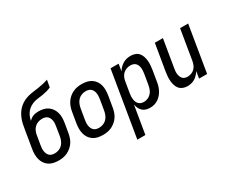

<svg xmlns="http://www.w3.org/2000/svg" viewBox="-131 -1199 2262 1877"><g transform="rotate(-30 1000.0 -260.0)"><path d="M205 8Q175 8 147 2Q119 -4 96.5 -19Q74 -34 58.5 -56.5Q43 -79 36 -106Q29 -133 29 -162Q29 -191 34 -221L51 -321Q55 -346 59 -372Q63 -398 68 -424Q72 -453 78.5 -481Q85 -509 96 -536.5Q107 -564 124 -589.5Q141 -615 164 -635Q187 -655 214 -668.5Q241 -682 269.5 -689Q298 -696 326.5 -699.5Q355 -703 384 -707.5Q413 -712 441.5 -718.5Q470 -725 498 -735L484 -655Q461 -645 436.5 -638Q412 -631 387.5 -627Q363 -623 338.5 -620.5Q314 -618 289.5 -611Q265 -604 242.5 -590.5Q220 -577 203 -557Q186 -537 176 -513Q166 -489 161 -465Q172 -476 185 -485Q198 -494 212.5 -499Q227 -504 241.5 -506Q256 -508 271 -508Q299 -508 326.5 -501.5Q354 -495 376 -479.5Q398 -464 413 -441.5Q428 -419 435 -392.5Q442 -366 441.5 -337Q441 -308 436 -279L419 -179Q415 -155 407 -130Q399 -105 384.5 -82.5Q370 -60 349 -42Q328 -24 304.5 -12.5Q281 -1 255.5 3.5Q230 8 205 8ZM206 -72Q228 -72 251.5 -80.5Q275 -89 292 -107Q309 -125 318 -147.5Q327 -170 331 -193L347 -293Q350 -309 351 -325Q352 -341 349.5 -356.5Q347 -372 340.5 -386Q334 -400 322.5 -410Q311 -420 296 -424Q281 -428 265 -428Q243 -428 220.5 -420.5Q198 -413 180.5 -396.5Q163 -380 153.5 -358Q144 -336 141 -314L123 -207Q120 -191 119.5 -175Q119 -159 121.5 -143.5Q124 -128 130.5 -114Q137 -100 148 -90Q159 -80 174.5 -76Q190 -72 206 -72Z M705 8Q675 8 647 2Q619 -4 596.5 -19Q574 -34 558.5 -56.5Q543 -79 536 -106Q529 -133 529 -162Q529 -191 534 -221L554 -341Q558 -365 566.5 -390Q575 -415 589.5 -437.5Q604 -460 624.5 -478Q645 -496 669 -507.5Q693 -519 718.5 -523.5Q744 -528 769 -528Q798 -528 826 -522Q854 -516 877 -501Q900 -486 915.5 -463.5Q931 -441 938 -414Q945 -387 944.5 -358Q944 -329 939 -299L919 -179Q915 -155 907 -130Q899 -105 884.5 -82.5Q870 -60 849 -42Q828 -24 804.5 -12.5Q781 -1 755.5 3.5Q730 8 705 8ZM706 -72Q728 -72 751.5 -80.5Q775 -89 792 -107Q809 -125 818 -147.5Q827 -170 831 -193L851 -313Q853 -329 854 -345Q855 -361 852.5 -376.5Q850 -392 843.5 -406Q837 -420 825.5 -430Q814 -440 799 -444Q784 -448 768 -448Q745 -448 722 -439.5Q699 -431 682 -413Q665 -395 656 -372.5Q647 -350 643 -327L623 -207Q620 -191 619.5 -175Q619 -159 621.5 -143.5Q624 -128 630.5 -114Q637 -100 648 -90Q659 -80 674.5 -76Q690 -72 706 -72Z M970 215 1092 -520H1183L1170 -440Q1181 -460 1198 -477Q1215 -494 1235 -506Q1255 -518 1277 -523Q1299 -528 1321 -528Q1347 -528 1371 -519.5Q1395 -511 1410.5 -493Q1426 -475 1434 -451.5Q1442 -428 1444.5 -402.5Q1447 -377 1445 -351Q1443 -325 1439 -299L1419 -179Q1416 -157 1409 -134Q1402 -111 1391 -90Q1380 -69 1363.5 -50Q1347 -31 1326.5 -17.5Q1306 -4 1283 2Q1260 8 1237 8Q1213 8 1190.5 1.5Q1168 -5 1152 -20.5Q1136 -36 1126.5 -56Q1117 -76 1113 -99L1061 215ZM1213 -72Q1235 -72 1257 -81.5Q1279 -91 1295 -109Q1311 -127 1319 -149Q1327 -171 1331 -193L1351 -313Q1353 -328 1354 -344Q1355 -360 1353 -375.5Q1351 -391 1345 -405Q1339 -419 1328.5 -429Q1318 -439 1303 -443.5Q1288 -448 1273 -448Q1251 -448 1229.5 -440.5Q1208 -433 1191 -417Q1174 -401 1165 -380Q1156 -359 1153 -338L1133 -218Q1130 -201 1129 -184Q1128 -167 1130 -151Q1132 -135 1137.5 -120Q1143 -105 1154 -93.5Q1165 -82 1180.5 -77Q1196 -72 1213 -72Z M1658 8Q1632 8 1608.5 -1Q1585 -10 1569.5 -28Q1554 -46 1546.5 -69.5Q1539 -93 1536.5 -118Q1534 -143 1536 -169Q1538 -195 1542 -221L1592 -520H1683L1631 -207Q1628 -192 1627 -176Q1626 -160 1628 -145Q1630 -130 1635.5 -116Q1641 -102 1651 -91.5Q1661 -81 1675.5 -76.5Q1690 -72 1706 -72Q1727 -72 1748 -80Q1769 -88 1785 -104Q1801 -120 1809 -140.5Q1817 -161 1821 -182L1877 -520H1968L1882 0H1791L1804 -78Q1792 -59 1776 -42Q1760 -25 1741 -13.5Q1722 -2 1700.5 3Q1679 8 1658 8Z"/></g></svg>

Font: Iosevka SS04 Medium
Style: Italic
Weight: 500
Italic angle: -9°
Monospace: yes
Designer: Belleve Invis
Foundry: Belleve Invis
Version: Version 19.0.0; ttfautohint (v1.8.4)